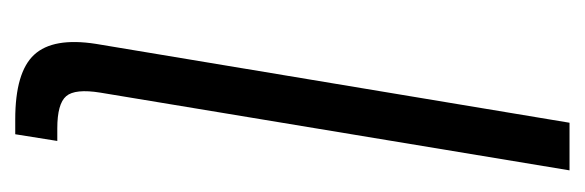

<svg xmlns="http://www.w3.org/2000/svg" viewBox="-278 -490 768 252"><g transform="rotate(90 106.0 -364.0)"><path d="M136.7 0Q74.7 0 51.8 -24.9Q28.8 -49.8 37.6 -106L141.1 -727.5H203.6L101.6 -111.8Q96.2 -78.6 106.2 -66.9Q116.2 -55.2 148.4 -55.2H165L156.2 0Z"/></g></svg>

Font: Inter Display Light
Style: Italic
Weight: 300
Italic angle: -9.39999°
Designer: Rasmus Andersson
Foundry: rsms
Version: Version 4.000;git-a52131595